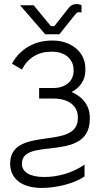

<svg xmlns="http://www.w3.org/2000/svg" viewBox="-20 -726 500 947"><path d="M203 -557H273L353 -657C359 -664 364 -666 370 -666C374 -666 378 -665 382 -664V-700C376 -704 366 -706 357 -706C341 -706 328 -699 319 -687L248 -597H231L146 -700H79ZM397 86C336 128 264 147 198 147C130 147 88 124 88 82C88 21 154 14 227 6C318 -5 423 -17 423 -140V-147C423 -201 391 -248 333 -272C377 -295 401 -333 401 -379V-389C401 -469 331 -526 240 -526H235C150 -526 78 -484 39 -412L88 -383C117 -440 168 -471 232 -471H238C302 -471 343 -433 343 -381V-376C343 -327 304 -292 244 -292H173V-240H243C320 -240 364 -203 364 -148V-143C364 -65 288 -54 207 -43C121 -31 30 -17 30 81C30 159 93 201 185 201C253 201 342 182 397 144Z"/></svg>

Font: Fixel Text Light
Style: Regular
Weight: 300
Width: 4
Designer: AlfaBravo + MacPaw
Foundry: Kyrylo Tkachov, Marchela Mozhyna, Serhii Makarenko, Maria Weinstein, Zakhar Kryvoshyya
Version: Version 1.211